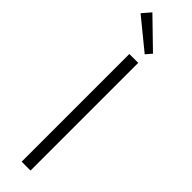

<svg xmlns="http://www.w3.org/2000/svg" viewBox="-324 -934 919 919"><g transform="rotate(45 136.0 -474.0)"><path d="M106 0H166V-729H106ZM159 -780 185 -810 43 -948 6 -905Z"/></g></svg>

Font: GenYoGothic2 TW L
Style: Regular
Weight: 300
Version: Version 2.100;PS 2.1;hotconv 16.6.51;makeotf.lib2.5.65220 DE